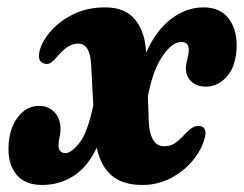

<svg xmlns="http://www.w3.org/2000/svg" viewBox="-20 -500 677 533"><path d="M385.5 -355.5V-353.5Q413 -415.5 455 -447.5Q497 -479.5 545 -479.5Q590.5 -479.5 613.8 -449.8Q637 -420 637 -374.5Q636.5 -319 611.2 -289.2Q586 -259.5 551.5 -259.5Q526.5 -259.5 511 -274Q495.5 -288.5 496 -313Q496.5 -322 500.2 -336Q504 -350 504 -362Q504 -383.5 483 -383.5Q458.5 -383.5 431.8 -345.2Q405 -307 390.5 -233L393 -161Q394.5 -130 405 -112Q415.5 -94 435.5 -94Q453 -94 465.2 -102.2Q477.5 -110.5 493.5 -128Q515 -151 530.5 -150.5Q556 -149.5 549 -119.5Q541.5 -87.5 517.2 -57Q493 -26.5 456 -6.5Q419 13.5 375 13.5Q321 13.5 290.2 -12.5Q259.5 -38.5 248.5 -90Q223.5 -37 184.5 -11.8Q145.5 13.5 97 13.5Q50 13.5 26.5 -14.5Q3 -42.5 3.5 -87Q4 -140 28.2 -173Q52.5 -206 88 -206Q115 -206 131.5 -188.2Q148 -170.5 148 -141.5Q148 -129.5 145.2 -118.5Q142.5 -107.5 142.5 -96.5Q142.5 -75 162 -75Q178 -75 200.8 -103.8Q223.5 -132.5 239 -208L233 -321Q230 -379 196.5 -379Q183 -379 168.5 -370.2Q154 -361.5 134.5 -338Q121.5 -322 108.5 -322.5Q97.5 -323 91.5 -331.5Q85.5 -340 90 -359Q97.5 -387 122 -414.8Q146.5 -442.5 184.8 -461Q223 -479.5 272 -479.5Q328 -479.5 355.5 -445Q383 -410.5 385.5 -355.5Z"/></svg>

Font: Fraunces 9pt
Style: Bold Italic
Weight: 700
Italic angle: -16°
Version: Version 1.000;[b76b70a41]